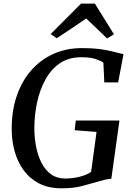

<svg xmlns="http://www.w3.org/2000/svg" viewBox="-20 -1012 718 1040"><path d="M313.5 8Q242.5 8 191.5 -18.5Q140.5 -45 108 -90Q75.5 -135 59.8 -191Q44 -247 43.5 -305.5Q42 -406 69.2 -488Q96.5 -570 147.5 -629Q198.5 -688 268.8 -719.8Q339 -751.5 424.5 -751.5Q478 -751.5 515.2 -746.8Q552.5 -742 578.8 -735.5Q605 -729 624 -724.5Q630.5 -723 636.5 -721.5Q642.5 -720 649 -718.5L620 -565.5H545L540 -673Q522 -684.5 494.8 -693.2Q467.5 -702 419.5 -702Q351.5 -702 303.2 -668.5Q255 -635 224.8 -579Q194.5 -523 180.2 -454.2Q166 -385.5 166 -315Q166.5 -263.5 176 -215.5Q185.5 -167.5 205.5 -128.8Q225.5 -90 257 -67.5Q288.5 -45 333 -45Q371 -45 409.8 -54.2Q448.5 -63.5 473.5 -81L503 -297.5L384.5 -306.5L390.5 -359H627L583 -43.5Q568 -43.5 548.8 -38.5Q529.5 -33.5 508 -27.5Q470 -16.5 424 -4.2Q378 8 313.5 8ZM254.5 -827.5 419 -992.5H494L597 -826.5L560 -803.5Q532 -830.5 503.8 -857.8Q475.5 -885 447 -912Q408 -885 368 -858.2Q328 -831.5 287.5 -805Z"/></svg>

Font: Merriweather 36pt Medium
Style: Italic
Weight: 500
Italic angle: -7.8°
Version: Version 2.101